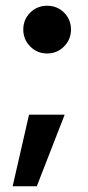

<svg xmlns="http://www.w3.org/2000/svg" viewBox="-20 -532 306 668"><path d="M24 116 81 -133H205L108 116ZM144 -346Q109 -346 85 -370.5Q61 -395 61 -429Q61 -464 85 -488Q109 -512 144 -512Q179 -512 203 -488Q227 -464 227 -429Q227 -395 203 -370.5Q179 -346 144 -346Z"/></svg>

Font: Rethink Sans
Style: Bold
Weight: 700
Designer: The Rethink Sans project authors (Hans Thiessen). DM Sans designed by Colophon Foundry.
Foundry: Rethink Communications LLC
Version: Version 1.001